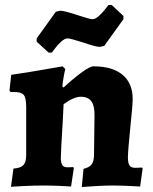

<svg xmlns="http://www.w3.org/2000/svg" viewBox="-20 -744 614 770"><path d="M357 -119 359 -277Q360 -319 346.5 -337.5Q333 -356 304 -356Q276 -356 235 -326L232 -264Q224 -134 224 -112Q224 -90 230 -81.5Q236 -73 252 -73L274 -74L276 -69L265 4Q253 3 220 1.5Q187 0 153 0Q117 0 76.5 2Q36 4 24 5L34 -68Q63 -70 74 -82Q85 -94 85 -122V-316Q85 -351 75.5 -363Q66 -375 37 -375H22L18 -381L25 -444Q88 -453 150.5 -464Q213 -475 231 -478L242 -467Q240 -461 236 -439.5Q232 -418 230 -397L235 -393Q268 -424 304 -451Q340 -478 355 -478Q431 -478 471.5 -444Q512 -410 512 -348Q512 -320 503 -237Q493 -137 493 -113Q493 -90 499.5 -80.5Q506 -71 522 -71L550 -72L552 -68L542 4Q529 3 494.5 1.5Q460 0 425 0Q401 0 361 2.5Q321 5 308 6L315 -67Q337 -72 346.5 -83.5Q356 -95 357 -119ZM127 -577V-590L204 -697L221 -701Q238 -701 292 -683Q340 -667 351 -667Q362 -667 376 -679.5Q390 -692 401 -706Q412 -720 415 -724H428L475 -680V-667L398 -560L381 -556Q364 -556 312 -574Q262 -590 251 -590Q240 -590 226 -577.5Q212 -565 201.5 -551Q191 -537 188 -533H175Z"/></svg>

Font: Alegreya ExtraBold
Style: Regular
Weight: 800
Designer: Juan Pablo del Peral
Foundry: Huerta Tipografica
Version: Version 2.007; ttfautohint (v1.6)